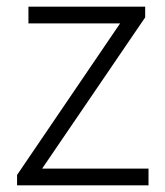

<svg xmlns="http://www.w3.org/2000/svg" viewBox="-20 -554 493 574"><path d="M31 0V-31L339 -484H65V-534H414V-502L106 -50H424V0Z"/></svg>

Font: Noto Sans KR Thin Light
Style: Regular
Weight: 300
Version: Version 2.004-H2;hotconv 1.0.118;makeotfexe 2.5.65603